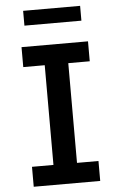

<svg xmlns="http://www.w3.org/2000/svg" viewBox="-61 -966 622 1007"><g transform="rotate(-5 250.0 -462.0)"><path d="M75 0V-105H188V-630H75V-735H425V-630H312V-105H425V0ZM100 -846V-924H400V-846Z"/></g></svg>

Font: Iosevka Curly Extrabold
Style: Regular
Weight: 800
Monospace: yes
Designer: Belleve Invis
Foundry: Belleve Invis
Version: Version 22.1.2; ttfautohint (v1.8.4)